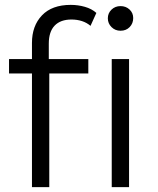

<svg xmlns="http://www.w3.org/2000/svg" viewBox="-20 -767 649 787"><path d="M17 -466V-525H111V-591Q111 -661 152 -704Q193 -747 270 -747Q300 -747 328 -739Q356 -731 375 -714L351 -661Q336 -674 316 -680.5Q296 -687 273 -687Q228 -687 204 -662Q180 -637 180 -588V-525H342V-466H182V0H111V-466ZM438 0V-525H509V0ZM474 -641Q452 -641 437 -656Q422 -671 422 -692Q422 -713 437 -727.5Q452 -742 474 -742Q496 -742 511 -728Q526 -714 526 -693Q526 -671 511.5 -656Q497 -641 474 -641Z"/></svg>

Font: Modern
Style: Small
Weight: 400
Designer: Julieta Ulanovsky
Foundry: Julieta Ulanovsky
Version: Version 8.000